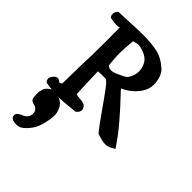

<svg xmlns="http://www.w3.org/2000/svg" viewBox="-295 -868 1331 1331"><g transform="rotate(45 370.5 -202.0)"><path d="M69.3 75.2Q69.3 25.4 94.7 1.5Q120.1 -22.5 148.4 -22.5Q168.9 -22.5 201.2 -8.8Q235.4 4.9 251 43.9Q262.7 71.3 262.7 98.6Q262.7 122.1 256.8 149.4Q248 196.3 234.9 227.1Q221.7 257.8 192.4 290Q170.9 312.5 156.2 320.3Q141.6 328.1 116.2 328.1Q62.5 328.1 62.5 292Q62.5 278.3 75.7 268.1Q88.9 257.8 105.5 252Q122.1 246.1 135.3 231Q148.4 215.8 148.4 192.4Q148.4 171.9 137.2 160.2Q126 148.4 112.3 145.5Q98.6 142.6 86.4 135.3Q74.2 127.9 72.3 114.3Q69.3 93.8 69.3 75.2ZM283.2 -652.3Q275.4 -564.5 275.4 -524.4Q275.4 -482.4 283.2 -415Q297.9 -401.4 318.4 -401.4Q326.2 -401.4 335.9 -403.8Q345.7 -406.2 352.5 -409.2Q359.4 -412.1 371.6 -417.5Q383.8 -422.9 389.6 -425.8Q412.1 -434.6 424.8 -444.3Q437.5 -454.1 445.3 -471.7Q460.9 -502.9 460.9 -534.2Q460.9 -564.5 445.3 -595.7Q426.8 -633.8 373 -652.3Q343.8 -662.1 331.1 -662.1Q313.5 -662.1 283.2 -652.3ZM458 -363.3 457 -362.3Q457 -357.4 496.6 -316.9Q536.1 -276.4 604 -197.8Q671.9 -119.1 724.6 -39.1Q686.5 -10.7 650.4 -10.7Q620.1 -10.7 566.4 -30.3Q532.2 -72.3 476.1 -152.8Q419.9 -233.4 382.3 -283.7Q344.7 -334 333 -334Q327.1 -334 313.5 -334.5Q299.8 -335 293 -335Q282.2 -335 258.8 -333Q259.8 -267.6 266.6 -116.2Q280.3 -111.3 303.2 -110.4Q326.2 -109.4 341.8 -104Q357.4 -98.6 365.2 -83Q371.1 -73.2 371.1 -63.5Q371.1 -44.9 347.7 -25.4Q327.1 -23.4 295.9 -20Q264.6 -16.6 240.7 -14.6Q216.8 -12.7 193.4 -12.7Q141.6 -12.7 62.5 -25.4Q49.8 -39.1 49.8 -54.7Q49.8 -75.2 79.1 -99.6Q87.9 -103.5 96.7 -103.5Q105.5 -103.5 114.3 -96.2Q123 -88.9 127 -88.9Q133.8 -88.9 143.6 -99.6L146.5 -275.4Q151.4 -361.3 151.4 -516.6L150.4 -655.3Q145.5 -650.4 122.1 -650.4Q98.6 -650.4 59.6 -658.2Q48.8 -670.9 48.8 -685.5Q48.8 -708 67.4 -724.6Q110.4 -725.6 179.7 -729.5Q249 -733.4 300.8 -733.4Q389.6 -733.4 446.3 -719.7Q502.9 -706.1 555.7 -658.2Q591.8 -626 597.7 -558.6Q597.7 -555.7 598.1 -549.8Q598.6 -543.9 598.6 -541Q598.6 -498 572.3 -458Q528.3 -394.5 458 -363.3Z"/></g></svg>

Font: LPEducational
Style: Medium
Weight: 500
Designer: Based on Essays1743, by John Stracke, which says:

Based on the typeface in a 1743 English translation of the essays of 
Version: Version 001.204